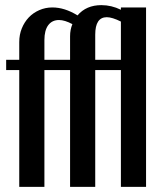

<svg xmlns="http://www.w3.org/2000/svg" viewBox="-20 -729 623 748"><path d="M253 -1V-456H153V-1H55V-456H4V-496H55V-565Q55 -594 65 -618.5Q75 -643 92 -661Q109 -679 133 -689.5Q157 -700 184 -700Q232 -700 282 -669Q316 -709 375 -709Q414 -709 451 -691V-700H549V-1H451V-456H351V-1ZM451 -496V-645Q417 -662 396 -662Q351 -662 351 -594V-496ZM210 -651Q183 -651 168 -631Q153 -611 153 -573V-496H253V-588Q253 -613 262 -635Q232 -651 210 -651Z"/></svg>

Font: Moniqa Paragraph
Style: Bold
Weight: 700
Designer: Rajesh Rajput
Foundry: Rajesh Rajput
Version: Version 1.000